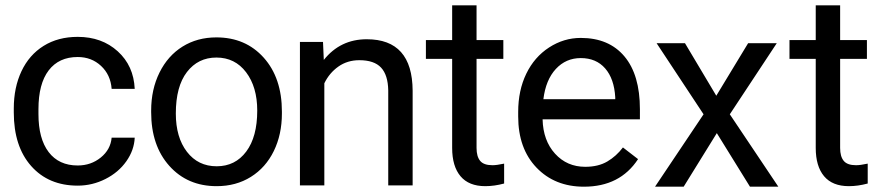

<svg xmlns="http://www.w3.org/2000/svg" viewBox="-20 -705 3313 724"><path d="M401 -186H488Q486 -139 456.5 -97Q427 -55 377.5 -30Q328 -5 273 -5Q163 -5 97.5 -79Q32 -153 32 -281V-296Q32 -375 61 -436.5Q90 -498 144.5 -532Q199 -566 273 -566Q364 -566 424 -511.5Q484 -457 488 -370H401Q397 -423 361 -456.5Q325 -490 273 -490Q202 -490 163.5 -439.5Q125 -389 125 -293V-275Q125 -182 163.5 -131.5Q202 -81 273 -81Q323 -81 360 -111Q397 -141 401 -186Z M550 -288Q550 -368 581.5 -431.5Q613 -495 668.5 -529.5Q724 -564 796 -564Q906 -564 974.5 -487.5Q1043 -411 1043 -284V-277Q1043 -198 1012.5 -135.5Q982 -73 926 -38Q870 -3 797 -3Q687 -3 618.5 -79.5Q550 -156 550 -282ZM797 -78Q867 -78 908.5 -133.5Q950 -189 950 -288Q950 -377 908 -432.5Q866 -488 796 -488Q727 -488 685 -433.5Q643 -379 643 -277Q643 -187 685 -132.5Q727 -78 797 -78Z M1198 -547 1201 -479Q1263 -557 1363 -557Q1535 -557 1536 -363V-6H1444V-364Q1443 -422 1417 -450Q1391 -478 1335 -478Q1290 -478 1256 -454Q1222 -430 1203 -391V-6H1111V-547Z M1777 -685V-554H1878V-483H1777V-147Q1777 -115 1790.5 -98.5Q1804 -82 1837 -82Q1853 -82 1881 -88V-13Q1844 -3 1810 -3Q1748 -3 1716.5 -40.5Q1685 -78 1685 -147V-483H1586V-554H1685V-685Z M1934 -266V-283Q1934 -364 1964.5 -427Q1995 -490 2050.5 -526Q2106 -562 2170 -562Q2276 -562 2334.5 -492.5Q2393 -423 2393 -293V-255H2026Q2028 -175 2073 -125.5Q2118 -76 2187 -76Q2236 -76 2270 -96Q2304 -116 2329 -149L2386 -105Q2318 -1 2182 -1Q2072 -1 2003 -73Q1934 -145 1934 -266ZM2029 -331H2300V-338Q2296 -408 2262 -447Q2228 -486 2170 -486Q2114 -486 2076 -445Q2038 -404 2029 -331Z M2681 -344 2801 -542H2909L2732 -274L2915 -1H2808L2683 -203L2558 -1H2450L2633 -274L2456 -542H2563Z M3148 -685V-554H3249V-483H3148V-147Q3148 -115 3161.5 -98.5Q3175 -82 3208 -82Q3224 -82 3252 -88V-13Q3215 -3 3181 -3Q3119 -3 3087.5 -40.5Q3056 -78 3056 -147V-483H2957V-554H3056V-685Z"/></svg>

Font: lipipragatuchhi
Style: Regular
Weight: 400
Designer: Abhinash Majhi
Version: Version 1.000